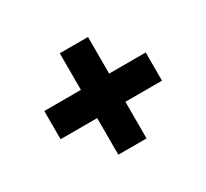

<svg xmlns="http://www.w3.org/2000/svg" viewBox="-110 -714 906 843"><g transform="rotate(-30 343.0 -293.0)"><path d="M414.6 -36.1H271.5V-550.3H414.6ZM600.1 -221.7H85.9V-364.7H600.1Z"/></g></svg>

Font: My Font
Style: Regular
Weight: 500
Designer: Rasmus Andersson
Foundry: rsms
Version: Version 0.001